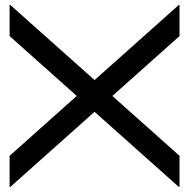

<svg xmlns="http://www.w3.org/2000/svg" viewBox="-20 -746 774 786"><path d="M19.3 18.9V-108.1L712.8 -726.4L714.9 -725.4V-598.3L21.4 19.9ZM19.3 -598.3V-725.4L21.4 -726.4L714.9 -108.1V18.9L712.8 19.9Z"/></svg>

Font: Lineal Thin
Style: Regular
Weight: 200
Designer: Created by Frank Adebiaye with contributions from Anton Moglia & Ariel Martín Pérez
Created by Frank ADEBIAYE with FontF
Foundry: Velvetyne Type Foundry
Version: Version 2.000;Glyphs 3.2 (3227)